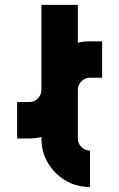

<svg xmlns="http://www.w3.org/2000/svg" viewBox="-20 -752 479 772"><path d="M146.5 -201.2Q123 -195.3 97.7 -195.3H48.8V-341.8H97.7Q117.7 -341.8 132.1 -356.2Q146.5 -370.6 146.5 -390.6V-732.4H293V-580.1Q316.4 -585.9 341.8 -585.9H390.6V-439.5H341.8Q321.8 -439.5 307.4 -425Q293 -410.6 293 -390.6V-195.3Q293 -175.3 307.4 -160.9Q321.8 -146.5 341.8 -146.5V0Q260.7 0 203.6 -57.1Q146.5 -114.3 146.5 -195.3Z"/></svg>

Font: Audex
Style: Regular
Weight: 400
Designer: GGBotNet
Foundry: GGBotNet
Version: 1.00